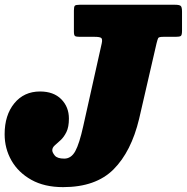

<svg xmlns="http://www.w3.org/2000/svg" viewBox="-52 -770 786 808"><path d="M-32.5 -205Q-32.5 -285.5 8.2 -335.2Q49 -385 116.5 -385Q173.5 -385 205.8 -352.5Q238 -320 238 -271Q238 -235.5 227.5 -214.2Q217 -193 203 -180.2Q189 -167.5 178.5 -158.2Q168 -149 168 -137.5Q168 -128.5 178.5 -115.5Q189 -102.5 218.5 -102.5Q247.5 -102.5 264.8 -133.8Q282 -165 298.5 -240L376 -587Q380 -605.5 374 -610.2Q368 -615 347 -615H284.5Q269.5 -615 264.2 -618Q259 -621 259 -637V-725.5Q259 -742 263 -746Q267 -750 283.5 -750H684Q702 -750 708 -745.5Q714 -741 714 -721.5V-640.5Q714 -622.5 709 -618.8Q704 -615 687 -615H635Q616.5 -615 613.8 -609.8Q611 -604.5 607 -588.5L533.5 -270Q500.5 -132 425.8 -57.2Q351 17.5 213.5 17.5Q135 17.5 80 -13.2Q25 -44 -3.8 -94.5Q-32.5 -145 -32.5 -205Z"/></svg>

Font: Besley* Narrow Fatface
Style: Italic
Weight: 900
Width: 4
Italic angle: -13°
Designer: Owen Earl
Foundry: indestructible type*
Version: Version 3.000; ttfautohint (v1.8.3)